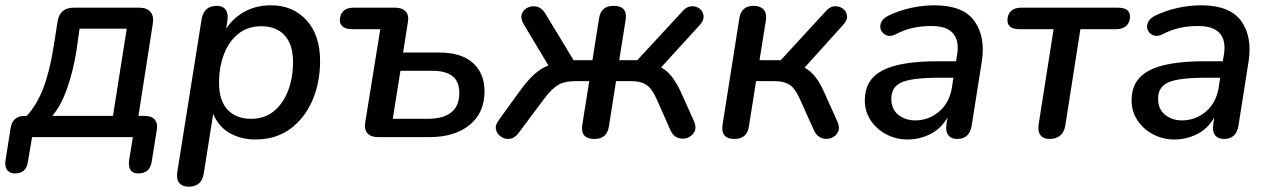

<svg xmlns="http://www.w3.org/2000/svg" viewBox="-47 -517 4795 724"><path d="M9 137Q-11 137 -20.5 123.5Q-30 110 -26 86L-7 -34Q0 -80 47 -80H54Q93 -123 117 -186.5Q141 -250 156 -346L170 -435Q178 -488 231 -488H478Q507 -488 520.5 -472Q534 -456 529 -426L475 -80H498Q524 -80 536.5 -66Q549 -52 544 -26L525 93Q518 137 475 137Q433 137 440 86L454 0H74L58 94Q52 137 9 137ZM150 -80H379L431 -409H253L241 -324Q229 -249 206 -183.5Q183 -118 150 -80Z M664 187Q640 187 628.5 172Q617 157 622 129L713 -443Q721 -495 771 -495Q794 -495 804.5 -479.5Q815 -464 810 -436L806 -409Q834 -451 877 -474Q920 -497 974 -497Q1058 -497 1109 -440.5Q1160 -384 1160 -287Q1160 -206 1131 -138.5Q1102 -71 1047.5 -31Q993 9 916 9Q862 9 819.5 -15Q777 -39 757 -88L721 139Q713 187 664 187ZM900 -69Q951 -69 986 -98Q1021 -127 1039.5 -175.5Q1058 -224 1058 -283Q1058 -349 1026.5 -383.5Q995 -418 938 -418Q887 -418 851.5 -389.5Q816 -361 797.5 -312.5Q779 -264 779 -204Q779 -138 811 -103.5Q843 -69 900 -69Z M1378 0Q1352 0 1339 -14Q1326 -28 1330 -54L1387 -407H1280Q1256 -407 1244 -418Q1232 -429 1235 -448Q1241 -488 1286 -488H1444Q1470 -488 1483 -473.5Q1496 -459 1491 -433L1473 -319H1608Q1693 -319 1736.5 -279.5Q1780 -240 1780 -173Q1780 -91 1723.5 -45.5Q1667 0 1573 0ZM1434 -69H1565Q1685 -69 1685 -167Q1685 -210 1659 -230Q1633 -250 1585 -250H1463Z M2194 7Q2140 7 2149 -48L2175 -211H2121Q2083 -211 2059 -197.5Q2035 -184 2006 -146L1908 -15Q1894 4 1876 6.5Q1858 9 1843 -1Q1828 -11 1823.5 -27.5Q1819 -44 1833 -63L1914 -175Q1944 -216 1969 -238Q1994 -260 2021 -270L1927 -427Q1915 -448 1921 -464.5Q1927 -481 1943 -488.5Q1959 -496 1977 -492Q1995 -488 2008 -468L2116 -290H2187L2212 -448Q2219 -495 2267 -495Q2321 -495 2312 -441L2288 -290H2356L2529 -477Q2544 -493 2561.5 -493.5Q2579 -494 2591.5 -484Q2604 -474 2606 -457.5Q2608 -441 2593 -424L2446 -263Q2469 -250 2486.5 -227.5Q2504 -205 2520 -171L2570 -60Q2580 -36 2571.5 -20Q2563 -4 2545.5 2.5Q2528 9 2510 3Q2492 -3 2482 -24L2428 -146Q2410 -185 2389 -198Q2368 -211 2335 -211H2276L2249 -40Q2242 7 2194 7Z M2722 7Q2669 7 2678 -49L2741 -448Q2748 -495 2795 -495Q2820 -495 2832.5 -481Q2845 -467 2841 -440L2817 -290H2897L3069 -477Q3084 -493 3101.5 -493.5Q3119 -494 3132 -484Q3145 -474 3147 -457.5Q3149 -441 3133 -424L2987 -262Q3030 -239 3060 -171L3110 -60Q3121 -36 3113 -19.5Q3105 -3 3087 3.5Q3069 10 3051 3.5Q3033 -3 3023 -24L2968 -146Q2951 -184 2930 -197.5Q2909 -211 2875 -211H2804L2777 -40Q2770 7 2722 7Z M3375 9Q3332 9 3295 -10.5Q3258 -30 3236 -63.5Q3214 -97 3214 -139Q3214 -216 3280 -251Q3346 -286 3489 -286H3558L3562 -310Q3571 -363 3547 -391Q3523 -419 3464 -419Q3429 -419 3396.5 -412Q3364 -405 3331 -388Q3312 -378 3297 -383.5Q3282 -389 3275.5 -402.5Q3269 -416 3275.5 -432Q3282 -448 3305 -459Q3345 -478 3389.5 -487.5Q3434 -497 3476 -497Q3585 -497 3627.5 -437.5Q3670 -378 3655 -284L3617 -43Q3609 7 3562 7Q3540 7 3529 -7Q3518 -21 3522 -49L3526 -74Q3501 -31 3460.5 -11Q3420 9 3375 9ZM3404 -63Q3455 -63 3494.5 -96.5Q3534 -130 3543 -190L3548 -224H3498Q3394 -224 3354 -207Q3314 -190 3314 -145Q3314 -105 3340.5 -84Q3367 -63 3404 -63Z M3910 7Q3887 7 3876 -8Q3865 -23 3870 -51L3926 -407H3798Q3752 -407 3752 -440Q3752 -463 3765.5 -475.5Q3779 -488 3803 -488H4168Q4214 -488 4214 -455Q4214 -432 4200 -419.5Q4186 -407 4162 -407H4027L3970 -43Q3961 7 3910 7Z M4381 9Q4338 9 4301 -10.5Q4264 -30 4242 -63.5Q4220 -97 4220 -139Q4220 -216 4286 -251Q4352 -286 4495 -286H4564L4568 -310Q4577 -363 4553 -391Q4529 -419 4470 -419Q4435 -419 4402.5 -412Q4370 -405 4337 -388Q4318 -378 4303 -383.5Q4288 -389 4281.5 -402.5Q4275 -416 4281.5 -432Q4288 -448 4311 -459Q4351 -478 4395.5 -487.5Q4440 -497 4482 -497Q4591 -497 4633.5 -437.5Q4676 -378 4661 -284L4623 -43Q4615 7 4568 7Q4546 7 4535 -7Q4524 -21 4528 -49L4532 -74Q4507 -31 4466.5 -11Q4426 9 4381 9ZM4410 -63Q4461 -63 4500.5 -96.5Q4540 -130 4549 -190L4554 -224H4504Q4400 -224 4360 -207Q4320 -190 4320 -145Q4320 -105 4346.5 -84Q4373 -63 4410 -63Z"/></svg>

Font: Nunito SemiBold
Style: Italic
Weight: 600
Italic angle: -9°
Designer: Vernon Adams
Foundry: Vernon Adams
Version: Version 3.601; ttfautohint (v1.8.2.53-6de2)